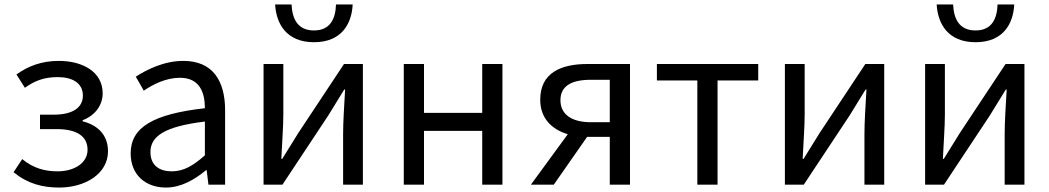

<svg xmlns="http://www.w3.org/2000/svg" viewBox="-20 -831 4722 864"><path d="M247 13C363 13 466 -49 466 -150C466 -227 416 -269 352 -285V-290C409 -312 442 -358 442 -411C442 -509 350 -557 245 -557C166 -557 106 -533 54 -496L92 -436C136 -467 177 -484 240 -484C306 -484 353 -457 353 -401C353 -348 309 -315 222 -315H160V-250H235C324 -250 374 -219 374 -157C374 -97 314 -60 239 -60C184 -60 131 -73 80 -115L41 -56C105 -4 171 13 247 13Z M727 13C794 13 855 -22 907 -65H910L918 0H993V-334C993 -468 937 -557 805 -557C718 -557 641 -518 591 -486L627 -423C670 -452 727 -481 790 -481C879 -481 902 -414 902 -344C671 -318 568 -259 568 -141C568 -43 636 13 727 13ZM753 -60C699 -60 657 -85 657 -147C657 -217 719 -262 902 -284V-132C849 -85 806 -60 753 -60Z M1166 0H1251L1457 -311C1477 -344 1508 -394 1529 -428H1533C1529 -357 1524 -284 1524 -227V0H1613V-543H1528L1322 -232C1302 -199 1271 -149 1250 -116H1246C1249 -186 1255 -259 1255 -316V-543H1166ZM1393 -641C1518 -641 1563 -725 1567 -811H1492C1490 -748 1467 -694 1393 -694C1318 -694 1295 -748 1292 -811H1218C1223 -725 1268 -641 1393 -641Z M1797 0H1888V-242H2150V0H2241V-543H2150V-323H1888V-543H1797Z M2724 -281H2639C2553 -281 2502 -316 2502 -380C2502 -445 2553 -472 2639 -472H2724ZM2624 -543C2502 -543 2411 -502 2411 -382C2411 -297 2465 -248 2535 -227L2369 0H2472L2622 -215H2624H2724V0H2815V-543Z M3118 0H3209V-469H3392V-543H2936V-469H3118Z M3512 0H3597L3803 -311C3823 -344 3854 -394 3875 -428H3879C3875 -357 3870 -284 3870 -227V0H3959V-543H3874L3668 -232C3648 -199 3617 -149 3596 -116H3592C3595 -186 3601 -259 3601 -316V-543H3512Z M4143 0H4228L4434 -311C4454 -344 4485 -394 4506 -428H4510C4506 -357 4501 -284 4501 -227V0H4590V-543H4505L4299 -232C4279 -199 4248 -149 4227 -116H4223C4226 -186 4232 -259 4232 -316V-543H4143ZM4370 -641C4495 -641 4540 -725 4544 -811H4469C4467 -748 4444 -694 4370 -694C4295 -694 4272 -748 4269 -811H4195C4200 -725 4245 -641 4370 -641Z"/></svg>

Font: Noto Sans T Chinese Regular
Style: Regular
Weight: 400
Designer: Ryoko NISHIZUKA (kana & ideographs); Paul D. Hunt (Latin, Greek & Cyrillic); Wenlong ZHANG (bopomofo); Sandoll Communica
Foundry: Adobe Systems Incorporated
Version: Version 1.000;PS 1;hotconv 1.0.78;makeotf.lib2.5.61930